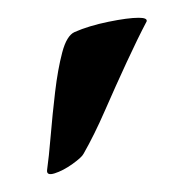

<svg xmlns="http://www.w3.org/2000/svg" viewBox="-20 -592 196 216"><path d="M33 -401Q35 -415 37 -439Q39 -463 42 -488.5Q45 -514 50 -533Q55 -552 64 -556Q80 -563 102 -567.5Q124 -572 136 -572Q146 -572 145 -568Q135 -549 122.5 -522Q110 -495 98 -467.5Q86 -440 74 -419Q72 -415 61.5 -407.5Q51 -400 41.5 -397Q32 -394 33 -401Z"/></svg>

Font: Kings
Style: Regular
Weight: 400
Designer: Robert E. Leuschke
Foundry: Robert E. Leuschke
Version: Version 1.010; ttfautohint (v1.8.3)